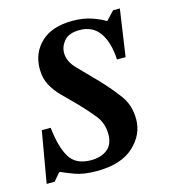

<svg xmlns="http://www.w3.org/2000/svg" viewBox="-84 -546 549 625"><g transform="rotate(-15 191.0 -233.5)"><path d="M167 13Q123 13 94.5 2.5Q66 -8 51 -15H47L25 11H-2L28 -162H58Q65 -96 86 -61Q107 -26 158 -26Q192 -26 213 -42.5Q234 -59 234 -94Q234 -130 212.5 -157Q191 -184 161 -215Q139 -237 118.5 -257.5Q98 -278 85.5 -301.5Q73 -325 73 -356Q73 -410 110 -445Q147 -480 216 -480Q253 -480 281.5 -470Q310 -460 323 -451H327L353 -479H376L353 -321H324Q321 -379 298 -412Q275 -445 231 -445Q195 -445 179 -426.5Q163 -408 163 -386Q163 -357 189.5 -330Q216 -303 250 -268Q285 -231 309.5 -197.5Q334 -164 334 -117Q334 -65 291.5 -26Q249 13 167 13Z"/></g></svg>

Font: STIX Two Text Medium
Style: Italic
Weight: 500
Italic angle: -12°
Designer: Ross Mills, John Hudson & Paul Hanslow, Tiro Typeworks Ltd; with prior portions MicroPress Inc. and Coen Hoffman, Elsevi
Foundry: Tiro Typeworks Ltd
Version: Version 2.13 b171